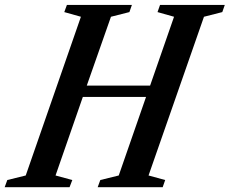

<svg xmlns="http://www.w3.org/2000/svg" viewBox="-74 -782 960 802"><path d="M854.5 -731.5 778 -712 546.5 -49 616 -30 605.5 0H334L345 -30L422 -49L536 -377H272L158 -49L228 -30L216.5 0H-54.5L-43.5 -30L33.5 -49L264 -712L194.5 -731.5L205.5 -761.5H477L466.5 -731.5L389.5 -712L288.5 -424.5H553L653 -712L584 -731.5L594.5 -761.5H865Z"/></svg>

Font: Libre Caslon Condensed SemiBold Italic
Style: Regular
Weight: 600
Italic angle: -22.583°
Designer: Pablo Impallari, Rodrigo Fuenzalida, Katja Schimmel, Ertekin Erdin
Foundry: Pablo Impallari, Rodrigo Fuenzalida
Version: Version 2.000; ttfautohint (v1.8.4.7-5d5b);gftools[0.9.33]